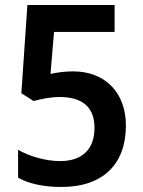

<svg xmlns="http://www.w3.org/2000/svg" viewBox="-20 -734 569 764"><path d="M271 -450C233 -450 206 -445 181 -440L195 -607H436V-714H89L65 -363L114 -332C142 -340 183 -348 217 -348C311 -348 356 -305 356 -225C356 -140 307 -93 219 -93C164 -93 98 -111 52 -138V-27C96 -2 156 10 224 10C392 10 481 -83 481 -234C481 -369 395 -450 271 -450Z"/></svg>

Font: Noto Sans Myanmar SemiCondensed SemiBold
Style: Regular
Weight: 600
Width: 4
Designer: Monotype Design Team
Foundry: Monotype Imaging Inc.
Version: Version 2.107